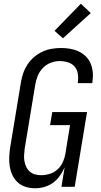

<svg xmlns="http://www.w3.org/2000/svg" viewBox="-20 -1000 540 1028"><path d="M168 8Q142 8 117.5 0.5Q93 -7 75 -23.5Q57 -40 46.5 -62.5Q36 -85 32 -110Q28 -135 29.5 -161.5Q31 -188 35 -214L92 -559Q96 -584 104.5 -608.5Q113 -633 127.5 -655Q142 -677 162.5 -694.5Q183 -712 206.5 -723Q230 -734 255.5 -738.5Q281 -743 306 -743Q331 -743 355 -739Q379 -735 400.5 -725Q422 -715 439 -698.5Q456 -682 465 -660.5Q474 -639 476.5 -614.5Q479 -590 475 -564L474 -555H396L397 -561Q400 -584 396.5 -606Q393 -628 379 -644Q365 -660 343.5 -666.5Q322 -673 299 -673Q276 -673 252 -664Q228 -655 210 -636.5Q192 -618 182.5 -595Q173 -572 169 -548L112 -203Q110 -186 109 -169Q108 -152 111 -136Q114 -120 121 -105.5Q128 -91 139.5 -81Q151 -71 167 -66.5Q183 -62 200 -62Q223 -62 246 -69Q269 -76 287.5 -92.5Q306 -109 316 -131Q326 -153 330 -176L355 -330H248L260 -400H446L380 0H309L326 -104Q316 -81 300.5 -59Q285 -37 264 -21.5Q243 -6 217.5 1Q192 8 168 8ZM317 -795 272 -835 413 -980 466 -930Z"/></svg>

Font: Iosevka Oblique
Style: Regular
Weight: 400
Italic angle: -9°
Monospace: yes
Designer: Belleve Invis
Foundry: Belleve Invis
Version: Version 32.5.0; ttfautohint (v1.8.4)